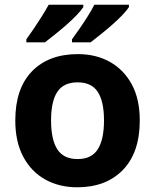

<svg xmlns="http://www.w3.org/2000/svg" viewBox="-20 -786 659 816"><path d="M574 -274Q574 -138 502.5 -64Q431 10 308 10Q232 10 172.5 -23Q113 -56 79 -119.5Q45 -183 45 -274Q45 -410 116 -483Q187 -556 311 -556Q388 -556 447 -523Q506 -490 540 -427.5Q574 -365 574 -274ZM197 -274Q197 -193 223.5 -151.5Q250 -110 310 -110Q369 -110 395.5 -151.5Q422 -193 422 -274Q422 -355 395.5 -395.5Q369 -436 310 -436Q250 -436 223.5 -395.5Q197 -355 197 -274ZM528 -756Q520 -743 501 -723Q482 -703 457 -681Q432 -659 407.5 -639.5Q383 -620 365 -606H286V-619Q300 -638 318 -664Q336 -690 353 -717Q370 -744 381 -766H528ZM334 -756Q326 -743 307 -723Q288 -703 263 -681Q238 -659 213.5 -639.5Q189 -620 171 -606H92V-619Q106 -638 123.5 -664Q141 -690 158 -717Q175 -744 187 -766H334Z"/></svg>

Font: Noto Sans Adlam Unjoined
Style: Bold
Weight: 700
Version: Version 3.001